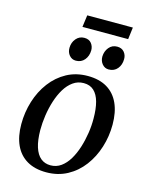

<svg xmlns="http://www.w3.org/2000/svg" viewBox="-129 -947 806 1039"><g transform="rotate(15 274.0 -428.0)"><path d="M316.5 -551Q381 -551 424.8 -525Q468.5 -499 491 -449.8Q513.5 -400.5 513.5 -330.5Q513.5 -265 494.2 -203.8Q475 -142.5 438.5 -94Q402 -45.5 349.8 -17.2Q297.5 11 232.5 11Q168.5 11 124.5 -14.8Q80.5 -40.5 58 -89.2Q35.5 -138 35.5 -206.5Q35.5 -273.5 54.8 -335.2Q74 -397 110.8 -445.8Q147.5 -494.5 199.5 -522.8Q251.5 -551 316.5 -551ZM305.5 -508Q272 -508 245.8 -489.2Q219.5 -470.5 200.2 -438.8Q181 -407 168.2 -367Q155.5 -327 149.2 -284.5Q143 -242 143 -202Q143.5 -144.5 155.5 -106.8Q167.5 -69 190.2 -50.2Q213 -31.5 245 -31.5Q278 -31.5 304 -50.2Q330 -69 349 -100.8Q368 -132.5 380.5 -172.2Q393 -212 399.5 -254.2Q406 -296.5 405.5 -336Q405.5 -390.5 395 -428.8Q384.5 -467 362.5 -487.5Q340.5 -508 305.5 -508ZM231 -614Q209 -614 194.5 -631Q180 -648 180.5 -673Q181 -703 199 -724.2Q217 -745.5 245 -745.5Q271 -745.5 284.5 -728.8Q298 -712 298 -689.5Q297.5 -657.5 279.5 -635.8Q261.5 -614 231 -614ZM415 -614Q393.5 -614 379 -631Q364.5 -648 364.5 -673Q365.5 -703 383 -724.2Q400.5 -745.5 429 -745.5Q454.5 -745.5 468.5 -728.8Q482.5 -712 482 -689.5Q482 -657.5 464 -635.8Q446 -614 415 -614ZM228 -867H483.5L475 -800H219Z"/></g></svg>

Font: Merriweather 60pt
Style: Italic
Weight: 400
Italic angle: -7.8°
Version: Version 2.101